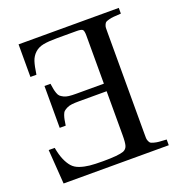

<svg xmlns="http://www.w3.org/2000/svg" viewBox="-126 -800 857 909"><g transform="rotate(-20 303.0 -346.0)"><path d="M28.8 -172.9H59.1Q65.9 -135.7 76.4 -111.6Q86.9 -87.4 100.6 -71.8Q114.3 -56.2 137.5 -48.3Q160.6 -40.5 186.3 -37.8Q211.9 -35.2 252.9 -35.2Q330.6 -35.2 356.9 -44.9Q372.1 -51.3 377 -66.7Q381.8 -82 381.8 -120.1V-340.8H242.2Q220.7 -340.8 206.1 -339.1Q191.4 -337.4 180.9 -332Q170.4 -326.7 164.6 -321.5Q158.7 -316.4 154.5 -304.2Q150.4 -292 148.7 -282.7Q147 -273.4 144 -253.9H113.8V-464.8H144Q147 -445.8 148.7 -436.5Q150.4 -427.2 154.5 -415.3Q158.7 -403.3 164.6 -398.2Q170.4 -393.1 180.9 -387.7Q191.4 -382.3 206.1 -380.6Q220.7 -378.9 242.2 -378.9H381.8V-621.1Q381.8 -645 375.7 -651.1Q369.6 -657.2 345.2 -657.2H247.1Q203.1 -657.2 177.2 -652.1Q151.4 -647 134.3 -631.1Q117.2 -615.2 109.6 -592.3Q102.1 -569.3 96.2 -527.8H65.9V-691.9H570.8V-663.1Q545.4 -661.6 533.2 -660.6Q521 -659.7 508.8 -656.2Q496.6 -652.8 492.7 -650.1Q488.8 -647.5 485.1 -639.2Q481.4 -630.9 481.2 -623.3Q481 -615.7 481 -599.1V-92.8Q481 -76.2 481.2 -68.6Q481.4 -61 485.1 -52.7Q488.8 -44.4 492.7 -41.7Q496.6 -39.1 508.8 -35.6Q521 -32.2 533.2 -31.2Q545.4 -30.3 570.8 -28.8V0H41Z"/></g></svg>

Font: Heuristica
Style: Regular
Weight: 400
Version: Version 1.0.2